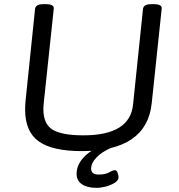

<svg xmlns="http://www.w3.org/2000/svg" viewBox="-20 -722 860 925"><path d="M374 6Q232 6 166.5 -41Q101 -88 101 -194Q101 -204 101.5 -214Q102 -224 103 -235L149 -680Q151 -691 160.5 -696.5Q170 -702 192 -702H200Q242 -702 239 -680L191 -228Q190 -220 189.5 -212Q189 -204 189 -196Q189 -124 234 -97Q279 -70 382 -70Q606 -70 621 -218L669 -680Q671 -691 680.5 -696.5Q690 -702 712 -702H720Q762 -702 759 -680L711 -225Q687 6 374 6ZM445 183Q400 183 374.5 165.5Q349 148 349 115Q349 74 381.5 38Q414 2 466 -17L516 -10Q470 10 444.5 37Q419 64 419 90Q419 119 455 119Q487 119 505.5 108.5Q524 98 534 98Q542 98 546.5 110Q551 122 551 133Q551 147 533 158.5Q515 170 490.5 176.5Q466 183 445 183Z"/></svg>

Font: Asap Expanded Expanded Regular
Style: Italic
Weight: 400
Width: 7
Italic angle: -6°
Designer: Pablo Cosgaya
Foundry: Omnibus-Type
Version: Version 3.001; ttfautohint (v1.8.4.7-5d5b)